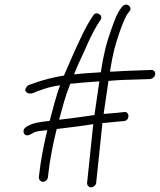

<svg xmlns="http://www.w3.org/2000/svg" viewBox="-20 -765 690 826"><path d="M165.2 17C175.8 17 185.2 7.6 186.3 -3L187.7 -16C193.8 -74.5 209.2 -152.8 224 -210C276.5 -216.2 330.1 -222.6 381.2 -231L354.7 22C353.7 31.7 361.6 41 371.7 41C381.7 41 392.7 31.7 393.7 22L420.7 -236H427.7C449.9 -238 469.8 -240 487.4 -242L513.6 -244C539.3 -247.2 538.6 -286.1 513.7 -283L487.3 -280C469.9 -278.7 450 -277 427.8 -275H425.8C430.8 -309.7 437.8 -357 446.7 -417C497.7 -422 551.7 -422.1 600.4 -424L626.5 -425C636.7 -426.3 646.6 -434.9 647.7 -446C648.8 -456.4 640.5 -465.3 629.6 -464L603.5 -463C559 -461.3 515.8 -460.4 467.9 -457H452.9C460.1 -500.3 466.5 -532.7 472.1 -554C484.2 -597.9 500.7 -649.5 516.6 -683C521.8 -694.3 525.9 -702 529 -706L535.9 -715C553.8 -734 523.5 -758 506.2 -737C484.2 -711.2 474.1 -681.5 459 -639C436.9 -576.7 427.3 -539.2 413.6 -454C374.5 -451.4 337.9 -449.5 298.6 -445C312.4 -480.3 326.9 -511.6 343.2 -546C361.3 -588.1 378.8 -625.5 399.1 -659L412.2 -679C427.2 -701.2 391.1 -720.1 380.1 -697L367 -677C358.1 -662.3 348.6 -645 338.5 -625C310.8 -567.8 280.9 -501 255.1 -440C209.4 -432.5 163.7 -420.9 128.8 -408C114.5 -401.8 100.5 -401.5 92.8 -389.5C79.5 -368.7 103 -358.5 120.2 -364C154.6 -378.1 191.6 -392.2 238.7 -398C220.4 -350.8 207.8 -295.9 193.7 -245C149.3 -239.7 119.4 -237.1 91.8 -218C83 -213.2 77.9 -200 83.5 -190.5C91.7 -176.5 107.5 -184.2 119 -191C133.5 -201.7 158.7 -202.3 183.5 -205C169.8 -149.7 154.5 -71.4 148.7 -16L147.3 -3C146.2 7.6 154.7 17 165.2 17ZM407.5 -415C398.4 -353.7 391.3 -305.3 386.3 -270C335.2 -263.3 284.9 -255 234.2 -250C247.7 -298.7 260.4 -349.9 278.3 -394C279.4 -398 280.8 -401.7 282.5 -405C287.9 -405.7 293.2 -406 298.6 -406C335.5 -410.3 371.2 -412 407.5 -415Z"/></svg>

Font: Just Breathe
Style: Obl2
Weight: 400
Foundry: Cannot Into Space Fonts
Version: Version 0.72